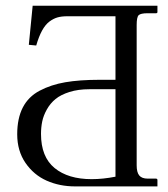

<svg xmlns="http://www.w3.org/2000/svg" viewBox="-20 -666 602 686"><path d="M392.6 -347.2H299.3Q259.3 -347.2 228.3 -337.4Q197.3 -327.6 178.5 -312.3Q159.7 -296.9 147.5 -275.1Q135.3 -253.4 130.9 -232.2Q126.5 -210.9 126.5 -187.5Q126.5 -105.5 175 -65.7Q223.6 -25.9 307.6 -25.9Q347.7 -25.9 392.6 -34.7ZM468.3 -576.7V-75.2Q468.3 -50.3 477.5 -39.1Q486.8 -27.8 507.8 -27.8H537.6Q542.5 -27.3 542.5 -22.9V0H248.5Q192.9 0 146.7 -20.5Q100.6 -41 71 -84Q41.5 -127 41.5 -186Q41.5 -243.2 61.5 -282Q81.5 -320.8 121.8 -342Q162.1 -363.3 213.1 -372.1Q264.2 -380.9 335.9 -380.9H392.6V-607.9H219.7Q200.2 -607.9 185.5 -603.8Q170.9 -599.6 156.5 -588.9Q142.1 -578.1 130.4 -556.9Q118.7 -535.6 109.4 -503.4L83 -505.9L96.7 -645.5H542.5V-623Q542.5 -618.7 537.6 -618.7H507.8Q482.4 -618.7 475.3 -611.6Q468.3 -604.5 468.3 -576.7Z"/></svg>

Font: Libertinage
Style: f
Weight: 400
Designer: OSP
Foundry: OSP
Version: Version 1.0; 2008; OFL relea